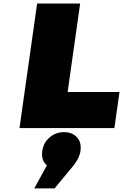

<svg xmlns="http://www.w3.org/2000/svg" viewBox="-20 -721 693 1081"><path d="M89.8 0 189 -701.2H431.2L360.8 -203.1H652.8L624 0ZM172.9 339.8 244.1 210Q210.9 182.6 217.8 129.9Q224.1 83 258.8 53Q293.5 22.9 340.8 22.9Q385.3 22.9 412.6 51.3Q439.9 79.6 433.1 128.9Q428.2 167.5 393.1 211.9L287.1 339.8Z"/></svg>

Font: Trueno UltraBlack
Style: Italic
Weight: 950
Designer: Julieta Ulanovsky
Foundry: Julieta Ulanovsky
Version: Version 3.001b | FøM Fix